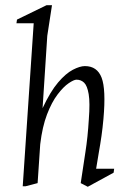

<svg xmlns="http://www.w3.org/2000/svg" viewBox="-20 -713 496 735"><path d="M67 0 109 -624H43L45 -638L158 -693H179L161 -576L143 -299Q173 -363 202.5 -397.5Q232 -432 259 -446Q286 -460 305 -460Q352 -460 369 -415.5Q386 -371 376 -258Q373 -224 368.5 -192.5Q364 -161 358.5 -130.5Q353 -100 348 -67H417L415 -52L316 2L289 -12Q298 -74 307 -131Q316 -188 320 -256Q325 -320 319.5 -352.5Q314 -385 302 -396.5Q290 -408 273 -408Q263 -408 243 -394.5Q223 -381 200.5 -351.5Q178 -322 160 -275Q142 -228 134 -161L124 -12L78 0Z"/></svg>

Font: Ancizar Serif Light
Style: Italic
Weight: 300
Italic angle: -4°
Designer: Cesar Puertas, Viviana Monsalve, Julian Moncada, Julian Prieto, Jose Castro, Felipe Aragon, Mariel Hernandez, Sara Alarc
Version: Version 8.100